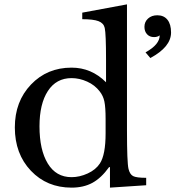

<svg xmlns="http://www.w3.org/2000/svg" viewBox="-20 -850 804 880"><path d="M484 10V-84H480Q444 -34 403.5 -12Q363 10 308 10Q195 10 121.5 -67.5Q48 -145 48 -266Q48 -385 122 -462.5Q196 -540 308 -540Q399 -540 466 -473V-575Q466 -695 460 -722Q455 -744 431.5 -753Q408 -762 357 -762V-792L562 -830V-253Q562 -105 569 -76Q575 -51 590 -43Q605 -35 650 -35V-1ZM464 -239V-305Q464 -358 458.5 -384.5Q453 -411 437 -431Q415 -460 379.5 -476Q344 -492 308 -492Q238 -492 199.5 -433Q161 -374 161 -271Q161 -163 199 -100.5Q237 -38 308 -38Q345 -38 382 -55Q419 -72 438 -101Q464 -141 464 -239ZM669 -584 647 -610Q712 -646 712 -688Q702 -680 686 -680Q666 -680 654 -693Q642 -706 642 -727Q642 -750 658.5 -765Q675 -780 701 -780Q731 -780 747.5 -759.5Q764 -739 764 -701Q764 -635 669 -584Z"/></svg>

Font: Libre Baskerville
Style: Regular
Weight: 400
Designer: Pablo Impallari, Rodrigo Fuenzalida
Foundry: Pablo Impallari, Rodrigo Fuenzalida
Version: Version 1.000